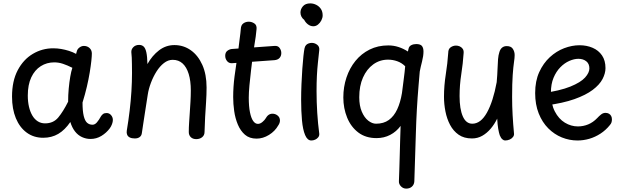

<svg xmlns="http://www.w3.org/2000/svg" viewBox="-20 -810 3673 1133"><path d="M51 -240Q51 -332 84.5 -395.5Q118 -459 173.5 -492Q229 -525 294 -525Q318 -525 341 -521Q364 -517 386.5 -510Q409 -503 429 -492L434 -510Q438 -522 450 -530.5Q462 -539 475 -539Q495 -539 508.5 -526.5Q522 -514 522 -494Q522 -479 519 -450.5Q516 -422 509.5 -382.5Q503 -343 492.5 -298Q482 -253 467 -205Q467 -155 474 -126Q481 -97 494 -85.5Q507 -74 526 -74Q540 -74 552 -88Q564 -102 576 -124Q581 -132 588.5 -137.5Q596 -143 609 -143Q625 -143 635.5 -130.5Q646 -118 646 -102Q646 -91 641 -77.5Q636 -64 628 -53Q608 -26 578.5 -8Q549 10 514 10Q488 10 464 -1Q440 -12 422.5 -34.5Q405 -57 395 -90Q363 -43 324 -20Q285 3 235 3Q179 3 137.5 -27.5Q96 -58 73.5 -112.5Q51 -167 51 -240ZM144 -246Q144 -210 151 -180Q158 -150 171 -128Q184 -106 203 -94Q222 -82 246 -82Q295 -82 324 -117Q353 -152 382 -210Q382 -249 385.5 -287Q389 -325 394.5 -357Q400 -389 407 -410Q377 -425 351.5 -433.5Q326 -442 300 -442Q256 -442 220.5 -419.5Q185 -397 164.5 -353.5Q144 -310 144 -246Z M755 -502Q754 -519 767 -532Q780 -545 801 -545Q817 -545 827.5 -535.5Q838 -526 843.5 -501.5Q849 -477 850 -432Q878 -482 918.5 -513Q959 -544 1009 -544Q1063 -544 1106 -513.5Q1149 -483 1174 -427Q1199 -371 1199 -294Q1199 -251 1196 -207Q1193 -163 1190.5 -119Q1188 -75 1187 -31Q1187 -12 1173 -0.5Q1159 11 1138 11Q1118 11 1106 -0.5Q1094 -12 1094 -31Q1094 -58 1096 -87Q1098 -116 1100 -147Q1102 -178 1104 -210Q1106 -242 1106 -276Q1106 -333 1093.5 -373.5Q1081 -414 1057.5 -435.5Q1034 -457 999 -457Q972 -457 947.5 -438Q923 -419 903.5 -388Q884 -357 870.5 -321Q857 -285 852 -252Q842 -187 835 -143Q828 -99 824 -71Q820 -43 817 -24Q815 -9 804 -1Q793 7 776 7Q758 7 746.5 1.5Q735 -4 730.5 -14.5Q726 -25 728 -38Q738 -98 745 -156.5Q752 -215 755.5 -271.5Q759 -328 759 -379Q759 -410 758.5 -431.5Q758 -453 757.5 -470Q757 -487 755 -502Z M1349 -437Q1331 -436 1320 -449.5Q1309 -463 1309 -481Q1309 -501 1322 -510.5Q1335 -520 1349 -521L1599 -539Q1620 -541 1630 -527Q1640 -513 1640 -497Q1640 -480 1630 -468.5Q1620 -457 1600 -455ZM1401 -639Q1402 -662 1416 -672Q1430 -682 1448 -682Q1465 -682 1480.5 -672Q1496 -662 1494 -639Q1493 -622 1489 -594Q1485 -566 1480 -536Q1475 -506 1472 -482Q1467 -442 1461.5 -396Q1456 -350 1452 -307Q1448 -264 1448 -234Q1448 -182 1455 -147.5Q1462 -113 1474 -96Q1486 -79 1502 -79Q1516 -79 1529.5 -91Q1543 -103 1546 -109Q1555 -125 1565 -132Q1575 -139 1588 -139Q1605 -139 1618.5 -128Q1632 -117 1632 -99Q1632 -92 1629.5 -84.5Q1627 -77 1622 -70Q1603 -36 1567.5 -14Q1532 8 1494 8Q1452 8 1425.5 -15Q1399 -38 1383.5 -75Q1368 -112 1362 -154.5Q1356 -197 1356 -237Q1356 -297 1364 -359Q1372 -421 1381 -479Q1384 -497 1387 -521.5Q1390 -546 1393 -570.5Q1396 -595 1398.5 -614Q1401 -633 1401 -639Z M1753 -736Q1753 -756 1767.5 -773Q1782 -790 1811 -790Q1829 -790 1846 -781.5Q1863 -773 1873.5 -757.5Q1884 -742 1884 -719Q1884 -705 1876.5 -690Q1869 -675 1856.5 -665Q1844 -655 1829 -655Q1812 -655 1797.5 -666Q1783 -677 1775 -693Q1765 -700 1759 -711.5Q1753 -723 1753 -736ZM1777 -525Q1780 -538 1786.5 -544.5Q1793 -551 1802 -554Q1811 -557 1820 -557Q1837 -557 1851.5 -546Q1866 -535 1864 -515Q1860 -477 1856 -440Q1852 -403 1850 -362.5Q1848 -322 1848 -272Q1848 -240 1849 -208.5Q1850 -177 1852 -145Q1854 -113 1857 -82Q1860 -51 1864 -21Q1865 -9 1858 0Q1851 9 1840 14Q1829 19 1817 19Q1794 19 1780.5 -13Q1767 -45 1762 -99.5Q1757 -154 1757 -221Q1757 -266 1759 -313.5Q1761 -361 1764 -404Q1767 -447 1770.5 -479Q1774 -511 1777 -525Z M2391 -523Q2394 -537 2407 -543.5Q2420 -550 2436 -550Q2461 -550 2470 -538.5Q2479 -527 2479 -506Q2479 -480 2470.5 -447Q2462 -414 2457 -388L2450 -306Q2438 -165 2434 -23Q2430 119 2425 260Q2424 279 2411 291Q2398 303 2377 303Q2359 303 2346 289.5Q2333 276 2334 259Q2335 230 2336.5 188.5Q2338 147 2339 101Q2340 55 2341.5 11Q2343 -33 2344 -67Q2319 -33 2282.5 -14Q2246 5 2202 5Q2138 5 2094.5 -28Q2051 -61 2028.5 -116Q2006 -171 2006 -235Q2006 -297 2024.5 -352.5Q2043 -408 2077.5 -450.5Q2112 -493 2161 -517.5Q2210 -542 2271 -542Q2303 -542 2332 -532.5Q2361 -523 2387 -506ZM2100 -236Q2100 -186 2115 -151Q2130 -116 2153 -98Q2176 -80 2199 -80Q2244 -80 2274.5 -102Q2305 -124 2324 -165Q2343 -206 2352 -261Q2358 -306 2361.5 -335Q2365 -364 2367.5 -383.5Q2370 -403 2371 -419Q2351 -439 2324.5 -448.5Q2298 -458 2270 -458Q2221 -458 2182.5 -430Q2144 -402 2122 -352.5Q2100 -303 2100 -236Z M2625 -498Q2625 -521 2639.5 -531Q2654 -541 2671 -541Q2682 -541 2692.5 -536.5Q2703 -532 2710 -522.5Q2717 -513 2716 -498Q2712 -436 2702 -372Q2692 -308 2692 -243Q2692 -167 2711 -123.5Q2730 -80 2767 -80Q2817 -80 2853.5 -145.5Q2890 -211 2911 -325Q2915 -371 2916 -404Q2917 -437 2919 -461Q2921 -485 2927 -503Q2932 -520 2943 -529Q2954 -538 2970 -538Q2996 -538 3006.5 -521.5Q3017 -505 3017 -485Q3017 -469 3013 -442.5Q3009 -416 3005.5 -367.5Q3002 -319 3002 -238Q3002 -184 3005 -130.5Q3008 -77 3013 -24Q3015 -12 3007.5 -2Q3000 8 2987.5 13.5Q2975 19 2960 19Q2953 19 2944.5 12Q2936 5 2929 -12Q2924 -27 2920 -50Q2916 -73 2914 -110Q2898 -77 2875.5 -50.5Q2853 -24 2825.5 -8.5Q2798 7 2765 7Q2718 7 2686.5 -15Q2655 -37 2636 -73Q2617 -109 2608.5 -152.5Q2600 -196 2600 -239Q2600 -304 2610.5 -370.5Q2621 -437 2625 -498Z M3202 -188 3176 -259Q3284 -274 3345.5 -299Q3407 -324 3432.5 -352.5Q3458 -381 3458 -406Q3458 -434 3439.5 -448.5Q3421 -463 3393 -463Q3368 -463 3339.5 -450.5Q3311 -438 3286.5 -413Q3262 -388 3246.5 -351Q3231 -314 3231 -264Q3231 -197 3254 -152.5Q3277 -108 3313.5 -86Q3350 -64 3390 -64Q3422 -64 3451 -76Q3480 -88 3504 -113Q3515 -125 3527 -134.5Q3539 -144 3553 -144Q3565 -144 3573.5 -139Q3582 -134 3586.5 -125.5Q3591 -117 3591 -106Q3591 -96 3588.5 -88Q3586 -80 3579 -72Q3555 -42 3523.5 -21.5Q3492 -1 3457.5 9Q3423 19 3388 19Q3340 19 3295.5 1Q3251 -17 3215.5 -52.5Q3180 -88 3159 -140.5Q3138 -193 3138 -261Q3138 -332 3162 -384.5Q3186 -437 3224.5 -472.5Q3263 -508 3309 -525.5Q3355 -543 3400 -543Q3442 -543 3477 -528Q3512 -513 3532.5 -483Q3553 -453 3553 -408Q3553 -377 3535.5 -343.5Q3518 -310 3477.5 -279.5Q3437 -249 3369.5 -225Q3302 -201 3202 -188Z"/></svg>

Font: Playpen Sans Arabic
Style: Regular
Weight: 400
Designer: Azza Alameddine, Laura Meseguer, Veronika Burian, José Scaglione
Foundry: TypeTogether
Version: Version 2.000